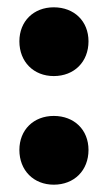

<svg xmlns="http://www.w3.org/2000/svg" viewBox="-20 -497 294 525"><path d="M127 -180C72 -180 33 -142 33 -87C33 -31 72 8 127 8C183 8 222 -31 222 -87C222 -142 183 -180 127 -180ZM127 -477C72 -477 33 -439 33 -384C33 -328 72 -289 127 -289C183 -289 222 -328 222 -384C222 -439 183 -477 127 -477Z"/></svg>

Font: Radio Edit
Style: P3
Weight: 800
Version: Version 3.001;PS 003.001;hotconv 1.0.70;makeotf.lib2.5.58329